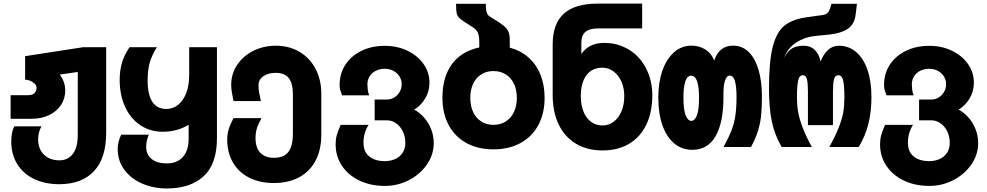

<svg xmlns="http://www.w3.org/2000/svg" viewBox="-20 -810 5440 1058"><path d="M42 -31Q42 -81 58.5 -114H208.5Q190 -80 190 -41.5Q190 -6 205 20Q220 46 246.2 59.8Q272.5 73.5 306.5 73.5Q355 73.5 381.8 37.5Q408.5 1.5 408.5 -65V-413.5L309.5 -399Q339.5 -358.5 339.5 -311Q339.5 -266.5 315.8 -231Q292 -195.5 250 -175.5Q208 -155.5 155.5 -155.5H38.5V-285.5H133Q161 -285.5 171.2 -298.2Q181.5 -311 181.5 -325Q181.5 -339 170.8 -349.5Q160 -360 145 -365.5Q130 -371 118.5 -371V-500.5L439 -550H565V-76.5Q565 61.5 497.8 133.2Q430.5 205 306.5 205Q227.5 205 167.5 176Q107.5 147 74.8 93.8Q42 40.5 42 -31Z M628.5 10.5Q628.5 -28 648 -68H800Q785.5 -33.5 785.5 -1Q785.5 42 815.5 66.2Q845.5 90.5 899.5 90.5Q956.5 90.5 988 54.5Q1019.5 18.5 1019.5 -45V-122.5Q991 -104.5 954 -94.2Q917 -84 876.5 -84Q807.5 -84 753.5 -120Q699.5 -156 669.5 -221Q639.5 -286 639.5 -370Q639.5 -421.5 652.2 -464.8Q665 -508 694 -550H844.5Q814 -500.5 803.8 -460.2Q793.5 -420 793.5 -366Q793.5 -289.5 819.2 -249.5Q845 -209.5 896.5 -209.5Q932 -209.5 960.5 -231.5Q989 -253.5 1005.8 -296Q1022.5 -338.5 1022.5 -397V-550H1175.5V-49Q1175.5 94 1102 161.2Q1028.5 228.5 899.5 228.5Q825.5 228.5 763.8 201.8Q702 175 665.2 125.5Q628.5 76 628.5 10.5Z M1232 -41Q1232 -71 1240 -97.2Q1248 -123.5 1266.5 -159H1421Q1402 -125.5 1395 -101Q1388 -76.5 1388 -49Q1388 3.5 1414 31.5Q1440 59.5 1489 59.5Q1543.5 59.5 1568.8 27.5Q1594 -4.5 1594 -75.5V-290.5Q1594 -351.5 1571 -380Q1548 -408.5 1500 -408.5Q1458 -408.5 1431.2 -390Q1404.5 -371.5 1404.5 -340Q1404.5 -321 1407.2 -304.2Q1410 -287.5 1417.5 -253H1266.5Q1259.5 -288.5 1256.8 -307Q1254 -325.5 1254 -342.5Q1254 -402.5 1286.5 -451.8Q1319 -501 1375.2 -529.5Q1431.5 -558 1500 -558Q1573.5 -558 1630.2 -524.5Q1687 -491 1718.8 -430.8Q1750.5 -370.5 1750.5 -293.5V-68Q1750.5 14.5 1719.2 74.5Q1688 134.5 1629 166.5Q1570 198.5 1489 198.5Q1411.5 198.5 1353.2 169Q1295 139.5 1263.5 85.2Q1232 31 1232 -41Z M1829.5 -14Q1829.5 -42 1835 -62.2Q1840.5 -82.5 1857 -122H2011Q1983 -78 1983 -24Q1983 27.5 2015.5 52.8Q2048 78 2100 78Q2130.5 78 2156.2 67Q2182 56 2197.8 33.2Q2213.5 10.5 2213.5 -23Q2213.5 -58 2199.5 -86.5Q2185.5 -115 2162.2 -131Q2139 -147 2112.5 -147H2044.5V-261.5H2112.5Q2133.5 -261.5 2152.2 -272.8Q2171 -284 2182.2 -303.5Q2193.5 -323 2193.5 -346Q2193.5 -369 2181.5 -388.5Q2169.5 -408 2148.2 -419.5Q2127 -431 2100.5 -431Q2073.5 -431 2051.5 -420.2Q2029.5 -409.5 2017 -389.8Q2004.5 -370 2004.5 -344.5Q2004.5 -333 2006.5 -316Q2008.5 -299 2014.5 -284.5H1865Q1856 -309 1853.8 -317.2Q1851.5 -325.5 1851.5 -343Q1851.5 -405 1883.5 -453.8Q1915.5 -502.5 1972.2 -530Q2029 -557.5 2100.5 -557.5Q2168.5 -557.5 2224.8 -530.8Q2281 -504 2313.8 -457.5Q2346.5 -411 2346.5 -354.5Q2346.5 -305.5 2322.2 -266.2Q2298 -227 2262.5 -206Q2291.5 -190.5 2316 -163.2Q2340.5 -136 2355.2 -99.5Q2370 -63 2370 -21Q2370 41.5 2333 95.8Q2296 150 2234 182.2Q2172 214.5 2100.5 214.5Q2023 214.5 1961.2 185.2Q1899.5 156 1864.5 103.8Q1829.5 51.5 1829.5 -14Z M2418 -271Q2418 -385 2469.8 -456Q2521.5 -527 2621 -548.5V-578.5Q2621 -613 2612.8 -630.8Q2604.5 -648.5 2581.5 -662.5Q2533.5 -692 2517.8 -704.8Q2502 -717.5 2497.5 -733.5Q2493 -749.5 2493 -789H2657Q2657 -759 2661.2 -744.5Q2665.5 -730 2671.5 -724.8Q2677.5 -719.5 2694 -709.5Q2736 -684.5 2755.2 -668.5Q2774.5 -652.5 2781.8 -635.2Q2789 -618 2789 -589V-547.5Q2849 -531.5 2892.2 -493.2Q2935.5 -455 2958.2 -398.2Q2981 -341.5 2981 -271Q2981 -185 2946.5 -120.8Q2912 -56.5 2848.2 -21.8Q2784.5 13 2699 13Q2614 13 2550.5 -21.8Q2487 -56.5 2452.5 -120.8Q2418 -185 2418 -271ZM2828 -271Q2828 -315 2812 -348.5Q2796 -382 2766.8 -400.2Q2737.5 -418.5 2699 -418.5Q2661 -418.5 2632 -400.2Q2603 -382 2587.2 -348.5Q2571.5 -315 2571.5 -271Q2571.5 -226.5 2587.2 -192.8Q2603 -159 2632 -140.5Q2661 -122 2699 -122Q2737.5 -122 2766.8 -140.5Q2796 -159 2812 -192.8Q2828 -226.5 2828 -271Z M3025.5 -285.5V-564.5Q3025.5 -679.5 3087 -734.8Q3148.5 -790 3273 -790H3518.5V-653.5H3278Q3229 -653.5 3206.2 -634.5Q3183.5 -615.5 3183.5 -575V-512.5Q3225.5 -573.5 3308 -573.5Q3348 -573.5 3380.8 -564.5Q3413.5 -555.5 3445.5 -536.5Q3505.5 -500.5 3540 -433.2Q3574.5 -366 3574.5 -285.5Q3574.5 -192 3541.5 -123.2Q3508.5 -54.5 3446.8 -17.8Q3385 19 3300 19Q3216 19 3154 -18Q3092 -55 3058.8 -123.8Q3025.5 -192.5 3025.5 -285.5ZM3420 -280.5Q3420 -325 3404 -360.8Q3388 -396.5 3360.2 -416.8Q3332.5 -437 3300 -437Q3243 -437 3211.8 -395.8Q3180.5 -354.5 3180.5 -280.5Q3180.5 -232 3195.2 -195.2Q3210 -158.5 3237.2 -138.5Q3264.5 -118.5 3300 -118.5Q3333.5 -118.5 3361 -138.8Q3388.5 -159 3404.2 -195.8Q3420 -232.5 3420 -280.5Z M3607.5 -272.5Q3607.5 -356 3630.2 -421Q3653 -486 3694.5 -522.2Q3736 -558.5 3790 -558.5Q3833.5 -558.5 3867 -537.2Q3900.5 -516 3915.5 -477Q3943.5 -558.5 4019.5 -558.5Q4069 -558.5 4104.8 -524.2Q4140.5 -490 4159.5 -426.5Q4178.5 -363 4178.5 -277.5Q4178.5 -217.5 4174.2 -174.8Q4170 -132 4157 -89.8Q4144 -47.5 4118.5 0H3967Q3996.5 -54 4011.2 -92.5Q4026 -131 4032.2 -173.2Q4038.5 -215.5 4038.5 -277.5Q4038.5 -393.5 4002 -393.5Q3984.5 -393.5 3975.5 -367.2Q3966.5 -341 3966.5 -296V-272.5Q3966.5 -136 3923.5 -60.2Q3880.5 15.5 3795 15.5Q3737.5 15.5 3695.2 -19.8Q3653 -55 3630.2 -120Q3607.5 -185 3607.5 -272.5ZM3832 -271Q3832 -393 3789 -393Q3746 -393 3746 -271Q3746 -205.5 3758.2 -174.8Q3770.5 -144 3789.5 -144Q3808.5 -144 3820.2 -174.2Q3832 -204.5 3832 -271Z M4217.5 -322.5Q4217.5 -472.5 4238.5 -553.5Q4259.5 -634.5 4303.2 -669.2Q4347 -704 4425.5 -715L4515.5 -727.5Q4535.5 -730.5 4544.5 -743.8Q4553.5 -757 4562 -789H4702Q4695.5 -728.5 4692.5 -715Q4683 -670.5 4647 -648.2Q4611 -626 4549 -619.5L4469.5 -611.5Q4414 -605.5 4368.5 -576.5Q4323 -547.5 4300 -492.5Q4322 -531 4347 -544.5Q4372 -558 4407.5 -558Q4482.5 -558 4502 -471.5Q4516.5 -510.5 4542.2 -534.2Q4568 -558 4602 -558Q4656 -558 4696.8 -524Q4737.5 -490 4759.8 -426Q4782 -362 4782 -275Q4782 -196 4765.5 -128.8Q4749 -61.5 4712 0H4550Q4585 -64 4603 -110.5Q4621 -157 4627 -193.2Q4633 -229.5 4633 -271.5Q4633 -336.5 4626.2 -366Q4619.5 -395.5 4600 -395.5Q4581 -395.5 4575.5 -372.5Q4570 -349.5 4570 -307V-120.5H4432V-307Q4432 -348 4427 -371.8Q4422 -395.5 4403.5 -395.5Q4384.5 -395.5 4378 -366Q4371.5 -336.5 4371.5 -272Q4371.5 -231.5 4377.8 -194.5Q4384 -157.5 4401.8 -110Q4419.5 -62.5 4453.5 0H4287.5Q4248.5 -66.5 4233 -140.5Q4217.5 -214.5 4217.5 -322.5Z M4829.5 -14Q4829.5 -42 4835 -62.2Q4840.5 -82.5 4857 -122H5011Q4983 -78 4983 -24Q4983 27.5 5015.5 52.8Q5048 78 5100 78Q5130.5 78 5156.2 67Q5182 56 5197.8 33.2Q5213.5 10.5 5213.5 -23Q5213.5 -58 5199.5 -86.5Q5185.5 -115 5162.2 -131Q5139 -147 5112.5 -147H5044.5V-261.5H5112.5Q5133.5 -261.5 5152.2 -272.8Q5171 -284 5182.2 -303.5Q5193.5 -323 5193.5 -346Q5193.5 -369 5181.5 -388.5Q5169.5 -408 5148.2 -419.5Q5127 -431 5100.5 -431Q5073.5 -431 5051.5 -420.2Q5029.5 -409.5 5017 -389.8Q5004.5 -370 5004.5 -344.5Q5004.5 -333 5006.5 -316Q5008.5 -299 5014.5 -284.5H4865Q4856 -309 4853.8 -317.2Q4851.5 -325.5 4851.5 -343Q4851.5 -405 4883.5 -453.8Q4915.5 -502.5 4972.2 -530Q5029 -557.5 5100.5 -557.5Q5168.5 -557.5 5224.8 -530.8Q5281 -504 5313.8 -457.5Q5346.5 -411 5346.5 -354.5Q5346.5 -305.5 5322.2 -266.2Q5298 -227 5262.5 -206Q5291.5 -190.5 5316 -163.2Q5340.5 -136 5355.2 -99.5Q5370 -63 5370 -21Q5370 41.5 5333 95.8Q5296 150 5234 182.2Q5172 214.5 5100.5 214.5Q5023 214.5 4961.2 185.2Q4899.5 156 4864.5 103.8Q4829.5 51.5 4829.5 -14Z"/></svg>

Font: JuliaMono Black
Style: Regular
Weight: 900
Monospace: yes
Designer: cormullion
Foundry: corm
Version: Version 0.054; ttfautohint (v1.8.4)